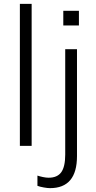

<svg xmlns="http://www.w3.org/2000/svg" viewBox="-20 -756 495 995"><path d="M83 0V-736H144V0ZM308 -624V-700H389V-624ZM239 219Q227 219 207 215.5Q187 212 174 207V154Q186 158 202.5 161.5Q219 165 232 165Q277 165 297.5 136.5Q318 108 318 45V-501H379V53Q379 219 239 219Z"/></svg>

Font: Mulish Light
Style: Regular
Weight: 300
Designer: Vernon Adams
Foundry: Vernon Adams
Version: Version 3.603; ttfautohint (v1.8.3)